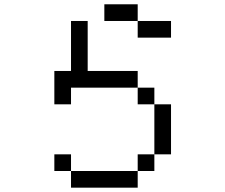

<svg xmlns="http://www.w3.org/2000/svg" viewBox="-20 -866 1040 886"><path d="M230.8 -153.8H307.7V-76.9H615.4V0H307.7V-76.9H230.8ZM307.7 -769.2H384.6V-538.5H615.4V-461.5H307.7V-384.6H230.8V-538.5H307.7ZM461.5 -846.2H615.4V-769.2H769.2V-692.3H615.4V-769.2H461.5ZM615.4 -461.5H692.3V-384.6H615.4ZM615.4 -76.9V-153.8H692.3V-76.9ZM692.3 -153.8V-384.6H769.2V-153.8Z"/></svg>

Font: Mintsoda - Lime Green 13x16
Style: Regular
Weight: 400
Designer: Mintsoda-15
Version: Version 1.0